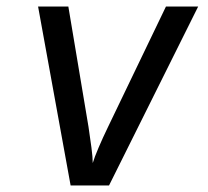

<svg xmlns="http://www.w3.org/2000/svg" viewBox="-20 -570 640 590"><path d="M197 0 97 -550H190L252 -180Q257 -147 261 -116.5Q265 -86 265 -69Q270 -86 283 -116.5Q296 -147 312 -180L490 -550H589L315 0Z"/></svg>

Font: JetBrains Mono NL
Style: Italic
Weight: 400
Italic angle: -9°
Monospace: yes
Designer: Philipp Nurullin, Konstantin Bulenkov
Foundry: JetBrains
Version: Version 2.305; ttfautohint (v1.8.4.7-5d5b)